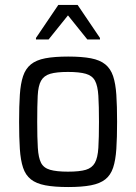

<svg xmlns="http://www.w3.org/2000/svg" viewBox="-20 -746 548 774"><path d="M255 8Q199 8 162.5 1Q126 -6 104.5 -23Q83 -40 73 -70Q63 -100 60 -145.5Q57 -191 57 -255Q57 -319 60 -364Q63 -409 73 -439Q83 -469 104.5 -486.5Q126 -504 162.5 -511Q199 -518 255 -518Q310 -518 346.5 -511Q383 -504 404.5 -486.5Q426 -469 436 -439Q446 -409 449 -364Q452 -319 452 -255Q452 -191 449 -145.5Q446 -100 436 -70Q426 -40 404.5 -23Q383 -6 346.5 1Q310 8 255 8ZM254 -54Q301 -54 326 -61.5Q351 -69 362.5 -89.5Q374 -110 376.5 -150Q379 -190 379 -255Q379 -320 376.5 -360Q374 -400 363 -420.5Q352 -441 326 -448.5Q300 -456 254 -456Q208 -456 182.5 -448.5Q157 -441 145.5 -420.5Q134 -400 132 -360Q130 -320 130 -255Q130 -190 132.5 -150Q135 -110 145.5 -89.5Q156 -69 182 -61.5Q208 -54 254 -54ZM125 -587V-593L215 -726H293L383 -593V-587H332L254 -684L176 -587Z"/></svg>

Font: Saira SemiCondensed
Style: Regular
Weight: 400
Width: 4
Designer: Hector Gatti with collaboration of the Omnibus-Type team
Foundry: Omnibus-Type
Version: Version 1.101